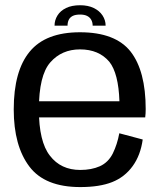

<svg xmlns="http://www.w3.org/2000/svg" viewBox="-20 -724 639 748"><path d="M292.8 4.8V-61.9Q217 -61.9 174.5 -117.4Q131.5 -172.1 131.5 -297.5Q131.5 -430.2 175.8 -480.8Q220.2 -531.6 291.7 -531.6Q365.1 -531.6 406 -483.3Q441.6 -438.3 445.3 -329.6H120.6V-266.6H545.7Q547.6 -281.7 547.6 -299Q547.6 -447.6 488.7 -523.2Q429.2 -598.3 291.5 -598.3Q158 -598.3 96 -523.2Q33.5 -448 33.5 -297.7Q33.5 -155.6 94.5 -75.1Q154.8 4.8 292.8 4.8ZM292.8 -61.9V4.8Q368.2 4.8 417.2 -14.7Q466 -34.1 497 -77.1Q527.6 -119.4 536 -180.5L444.8 -204.8Q436.7 -161.2 419.4 -126Q401.6 -91 368.9 -76.3Q336.3 -61.9 292.8 -61.9ZM292.2 -703.6Q259.6 -703.6 237.4 -692.8Q215.2 -682 203.9 -663.7Q192.5 -645.4 192.5 -623.9H243.1Q243.1 -636.4 247.6 -646.2Q252.1 -656 262.8 -661.7Q273.4 -667.3 292.2 -667.3Q309 -667.3 319.7 -661.8Q330.5 -656.2 335.7 -646.4Q341 -636.6 341 -623.9H391.5Q391.5 -645.4 379.5 -663.7Q367.5 -682 345.2 -692.8Q322.9 -703.6 292.2 -703.6Z"/></svg>

Font: Anybody Thin
Style: Regular
Weight: 100
Designer: Tyler Finck
Foundry: Etcetera Type Company
Version: Version 1.114;gftools[0.9.25]